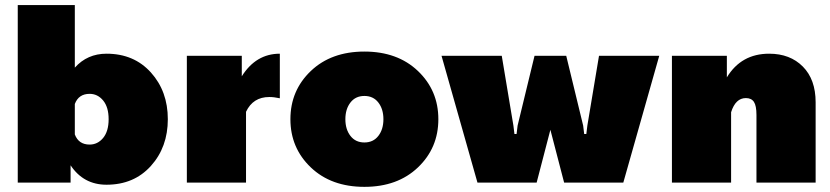

<svg xmlns="http://www.w3.org/2000/svg" viewBox="-20 -720 3273 757"><path d="M50 0V-700H275V-453.3Q324.2 -508.3 400 -508.3Q508.3 -508.3 575 -434.2Q641.7 -360 641.7 -250Q641.7 -140 575 -65.8Q508.3 8.3 400 8.3Q309.2 8.3 258.3 -68.3V0ZM275 -190Q290 -150 333.3 -150Q365 -150 386.7 -176.2Q408.3 -202.5 408.3 -250Q408.3 -297.5 386.7 -323.8Q365 -350 333.3 -350Q290 -350 275 -310Z M716.7 0V-500H933.3V-419.2Q989.2 -508.3 1083.3 -508.3V-332.5Q1060.8 -337.5 1041.7 -337.5Q977.5 -337.5 950 -279.2V0Z M1205.4 -60Q1125 -136.7 1125 -250Q1125 -363.3 1205.4 -440Q1285.8 -516.7 1416.7 -516.7Q1547.5 -516.7 1627.9 -440Q1708.3 -363.3 1708.3 -250Q1708.3 -136.7 1627.9 -60Q1547.5 16.7 1416.7 16.7Q1285.8 16.7 1205.4 -60ZM1361.7 -315.8Q1341.7 -290 1341.7 -250Q1341.7 -210 1361.7 -184.2Q1381.7 -158.3 1416.7 -158.3Q1451.7 -158.3 1471.7 -184.2Q1491.7 -210 1491.7 -250Q1491.7 -290 1471.7 -315.8Q1451.7 -341.7 1416.7 -341.7Q1381.7 -341.7 1361.7 -315.8Z M1720.8 -500H1958.3L2004.2 -225L2008.3 -191.7H2016.7L2020.8 -225L2087.5 -500H2150H2212.5L2279.2 -225L2283.3 -191.7H2291.7L2295.8 -225L2341.7 -500H2579.2L2437.5 0H2204.2L2150 -208.3L2095.8 0H1862.5Z M2629.2 0V-500H2845.8V-415Q2902.5 -508.3 3012.5 -508.3Q3095 -508.3 3145.4 -457.5Q3195.8 -406.7 3195.8 -316.7V0H2962.5V-266.7Q2962.5 -303.3 2952.5 -318.3Q2942.5 -333.3 2920.8 -333.3Q2880 -333.3 2862.5 -277.5V0Z"/></svg>

Font: BoonTook
Style: Regular
Weight: 400
Designer: Sungsit Sawaiwan
Foundry: FontUni
Version: Version 3.0